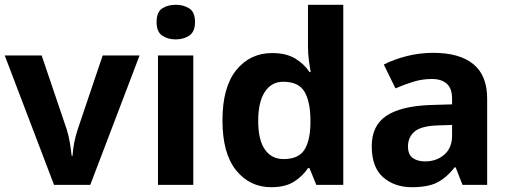

<svg xmlns="http://www.w3.org/2000/svg" viewBox="-20 -780 2150 810"><path d="M568.8 -545.9 360.8 0H208L0 -545.9H155.8L261.2 -234.9Q270 -207 274.9 -177Q279.8 -147 282.2 -123H286.1Q289.1 -177.2 308.1 -234.9L413.1 -545.9Z M721.7 -759.8Q754.4 -759.8 778.6 -744.4Q802.7 -729 802.7 -687Q802.7 -646 778.6 -629.9Q754.4 -613.8 721.7 -613.8Q687.5 -613.8 664.1 -629.9Q640.6 -646 640.6 -687Q640.6 -729 664.1 -744.4Q687.5 -759.8 721.7 -759.8ZM646.5 0V-545.9H795.4V0Z M1124.5 9.8Q1033.7 9.8 976.1 -61.5Q918.5 -132.8 918.5 -272Q918.5 -412.1 976.6 -484.1Q1034.7 -556.2 1128.4 -556.2Q1187.5 -556.2 1225.6 -533Q1263.7 -509.8 1285.6 -476.1H1290.5Q1287.6 -492.2 1283.4 -522.7Q1279.3 -553.2 1279.3 -585V-759.8H1428.2V0H1314.5L1285.6 -70.8H1279.3Q1257.3 -37.1 1220.5 -13.7Q1183.6 9.8 1124.5 9.8ZM1176.3 -108.9Q1237.3 -108.9 1262.5 -145.5Q1287.6 -182.1 1289.6 -254.9V-271Q1289.6 -350.1 1264.9 -392.6Q1240.2 -435.1 1174.3 -435.1Q1125.5 -435.1 1097.4 -392.6Q1069.3 -350.1 1069.3 -270Q1069.3 -189.9 1097.4 -149.4Q1125.5 -108.9 1176.3 -108.9Z M1808.1 -557.1Q1918.5 -557.1 1976.8 -509.5Q2035.2 -461.9 2035.2 -363.8V0H1931.2L1902.3 -74.2H1898.4Q1863.3 -29.8 1824.2 -10Q1785.2 9.8 1717.3 9.8Q1644.5 9.8 1596.4 -32.2Q1548.3 -74.2 1548.3 -163.1Q1548.3 -250 1609.4 -291Q1670.4 -332 1792.5 -336.9L1887.2 -339.8V-363.8Q1887.2 -407.2 1864.7 -427Q1842.3 -446.8 1802.2 -446.8Q1762.2 -446.8 1724.4 -435.3Q1686.5 -423.8 1648.4 -407.2L1599.1 -507.8Q1642.6 -529.8 1696.5 -543.5Q1750.5 -557.1 1808.1 -557.1ZM1887.2 -208V-252.9L1829.1 -251Q1757.3 -249 1729.2 -225.1Q1701.2 -201.2 1701.2 -162.1Q1701.2 -127.9 1721.2 -113.5Q1741.2 -99.1 1773.4 -99.1Q1821.3 -99.1 1854.2 -127.4Q1887.2 -155.8 1887.2 -208Z"/></svg>

Font: Nokora
Style: Bold
Weight: 700
Designer: Danh Hong
Version: Version 8.000; ttfautohint (v1.8.3)